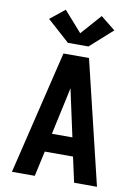

<svg xmlns="http://www.w3.org/2000/svg" viewBox="-105 -1058 809 1125"><g transform="rotate(10 300.0 -495.0)"><path d="M47 0 64 -70 165 -490 224 -735H376L553 0H417L384 -150H216L183 0ZM361 -260 311 -490Q308 -503 305.5 -516Q303 -529 300 -542Q297 -529 294.5 -516Q292 -503 289 -490L239 -260ZM239 -801 106 -920 193 -990 300 -869 407 -990 494 -920 418 -852 361 -801Z"/></g></svg>

Font: Iosevka Custom XBdEx
Style: Regular
Weight: 800
Width: 7
Monospace: yes
Designer: Belleve Invis
Foundry: Belleve Invis
Version: Version 11.2.4; ttfautohint (v1.8.4)